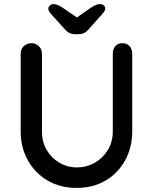

<svg xmlns="http://www.w3.org/2000/svg" viewBox="-20 -912 748 938"><path d="M578 -701Q600 -701 613 -686.5Q626 -672 626 -650V-271Q626 -191 591 -128Q556 -65 495 -29.5Q434 6 354 6Q275 6 213.5 -29.5Q152 -65 116.5 -128Q81 -191 81 -271V-650Q81 -672 96 -686.5Q111 -701 135 -701Q154 -701 169.5 -686.5Q185 -672 185 -650V-271Q185 -218 208.5 -178.5Q232 -139 271 -116.5Q310 -94 354 -94Q402 -94 442 -116.5Q482 -139 506.5 -178.5Q531 -218 531 -271V-650Q531 -672 543.5 -686.5Q556 -701 578 -701ZM339 -815 425 -875Q439 -884 449 -888Q459 -892 468 -892Q480 -892 487 -885.5Q494 -879 494 -871Q494 -865 491.5 -859.5Q489 -854 481 -845L414 -770Q403 -757 391 -751Q379 -745 362 -745H348Q331 -745 319 -751Q307 -757 296 -770L228 -845Q221 -854 218.5 -859Q216 -864 216 -870Q216 -878 223.5 -885Q231 -892 242 -892Q259 -892 285 -875L371 -816Z"/></svg>

Font: Quicksand SemiBold
Style: Regular
Weight: 600
Designer: Andrew Paglinawan
Foundry: Andrew Paglinawan
Version: Version 3.004